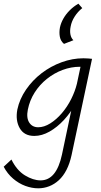

<svg xmlns="http://www.w3.org/2000/svg" viewBox="-66 -732 550 1041"><path d="M141 289Q107 289 71.5 276Q36 263 5 236.5Q-26 210 -46 172L-4 133Q25 192 69.5 219Q114 246 154 246Q197 246 226 211Q255 176 270 106L336 -207L383 -277Q371 -222 344.5 -172Q318 -122 281 -82Q244 -42 202.5 -18.5Q161 5 120 5Q65 5 41 -37Q17 -79 28 -138Q40 -195 75 -246Q110 -297 159.5 -335Q209 -373 268 -394.5Q327 -416 386 -416Q402 -416 413 -415Q424 -414 433 -413L322 109Q312 155 294.5 189Q277 223 253 245Q229 267 200.5 278Q172 289 141 289ZM141 -42Q173 -42 206.5 -63Q240 -84 269.5 -118.5Q299 -153 320 -195Q341 -237 351 -278L375 -391L401 -368Q393 -369 385.5 -369.5Q378 -370 367 -370Q320 -370 274 -353Q228 -336 188.5 -304.5Q149 -273 122 -230.5Q95 -188 85 -138Q76 -93 92.5 -67.5Q109 -42 141 -42ZM359 -712 380 -688Q356 -669 339 -642.5Q322 -616 317 -588Q312 -564 316 -544.5Q320 -525 332 -514L281 -494Q263 -509 258.5 -532.5Q254 -556 259 -583Q264 -607 277.5 -631Q291 -655 312 -676Q333 -697 359 -712Z"/></svg>

Font: Ysabeau Infant Light
Style: Italic
Weight: 300
Italic angle: -12°
Designer: Christian Thalmann (Catharsis Fonts)
Version: Version 2.001;gftools[0.9.30]; featfreeze: ss01,ss02,lnum